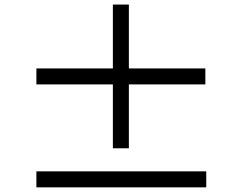

<svg xmlns="http://www.w3.org/2000/svg" viewBox="-20 -824 1040 826"><path d="M863.4 -460.9H534.4V-186.1H465.6V-460.9H136.6V-529.6H465.6V-804.4H534.4V-529.6H863.4ZM867.3 -86.8V-18H136.6V-86.8Z"/></svg>

Font: Noto Sans HK Thin
Style: Regular
Weight: 100
Designer: Ryoko NISHIZUKA 西塚涼子 (kana, bopomofo & ideographs); Paul D. Hunt (Latin, Greek & Cyrillic); Sandoll Communications 산돌커뮤니
Foundry: Adobe
Version: Version 2.004-H2;hotconv 1.0.118;makeotfexe 2.5.65603